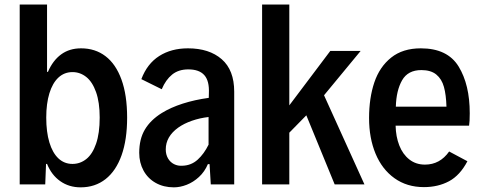

<svg xmlns="http://www.w3.org/2000/svg" viewBox="-20 -804 2097 837"><path d="M534.2 -291Q534.2 -195.3 510 -127.2Q485.8 -59.1 440.2 -23.2Q394.5 12.7 331.5 12.7Q280.8 12.7 242.7 -14.2Q204.6 -41 185.1 -89.4H180.7L177.2 0H65.9V-784.2H185.1V-490.7H189Q210.4 -540.5 246.6 -566.9Q282.7 -593.3 333.5 -593.3Q395 -593.3 439.9 -559.1Q484.9 -524.9 509.5 -457.3Q534.2 -389.6 534.2 -291ZM414.6 -291.5Q414.6 -357.9 398.7 -402.6Q382.8 -447.3 356 -468.5Q329.1 -489.7 295.9 -489.7Q260.3 -489.7 234.6 -465.8Q209 -441.9 195.3 -397.2Q181.6 -352.5 181.6 -291.5Q181.6 -228.5 195.3 -183.1Q209 -137.7 234.6 -113.5Q260.3 -89.4 295.9 -89.4Q329.6 -89.4 356.4 -110.8Q383.3 -132.3 398.9 -177.7Q414.6 -223.1 414.6 -291.5Z M1001 -404.3V0H898.9L893.6 -88.4H886.2Q872.1 -55.2 847.4 -32.5Q822.8 -9.8 793.9 1.5Q765.1 12.7 737.8 12.7Q693.4 12.7 658.9 -6.6Q624.5 -25.9 605.7 -60.3Q586.9 -94.7 586.9 -137.7Q586.9 -197.8 611.6 -239.3Q636.2 -280.8 685.5 -311.5Q724.1 -335.4 776.6 -352.3Q829.1 -369.1 890.1 -377.4L890.6 -397Q893.1 -451.2 870.8 -476.3Q848.6 -501.5 800.8 -501.5Q758.3 -501.5 730.5 -479Q702.6 -456.5 685.1 -415L596.2 -459Q621.6 -526.4 674.1 -559.8Q726.6 -593.3 799.3 -593.3Q892.1 -593.3 946.5 -545.9Q1001 -498.5 1001 -404.3ZM889.2 -173.3V-293.9Q851.1 -289.6 816.7 -277.6Q782.2 -265.6 756.8 -247.6Q702.6 -208.5 702.6 -152.8Q702.6 -130.4 712.4 -113.5Q722.2 -96.7 738.8 -88.4Q755.4 -80.1 774.9 -81.5Q813.5 -82.5 841.6 -107.9Q869.6 -133.3 889.2 -173.3Z M1439 0 1315.4 -301.3 1241.2 -225.6V0H1122.6V-784.2H1241.2V-344.7L1419.9 -582H1552.2L1392.6 -388.7L1568.8 0Z M2024.9 -256.3H1704.6Q1705.6 -208.5 1720.7 -169.9Q1735.8 -131.3 1764.4 -108.9Q1793 -86.4 1832.5 -86.4Q1897.9 -86.4 1938 -143.6L2017.6 -101.1Q1985.4 -39.6 1937.5 -13.9Q1889.6 11.7 1828.1 11.7Q1753.9 11.7 1699.7 -27.1Q1645.5 -65.9 1617.2 -134Q1588.9 -202.1 1588.9 -289.6Q1588.9 -376.5 1611.8 -444.6Q1634.8 -512.7 1685.3 -553Q1735.8 -593.3 1814.5 -593.3Q1930.7 -593.3 1979.2 -514.2Q2027.8 -435.1 2027.8 -310.1Q2027.8 -272.5 2024.9 -256.3ZM1705.6 -338.9H1926.3Q1924.8 -390.6 1915.3 -425Q1905.8 -459.5 1882.1 -479Q1858.4 -498.5 1816.9 -498.5Q1758.3 -498.5 1732.9 -454.1Q1707.5 -409.7 1705.6 -338.9Z"/></svg>

Font: Decalotype Medium
Style: Regular
Weight: 500
Designer: Alfredo Marco Pradil
Foundry: Alfredo Marco Pradil
Version: Version 1.0